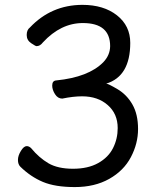

<svg xmlns="http://www.w3.org/2000/svg" viewBox="-20 -739 640 783"><path d="M285.2 23.9Q205.1 23.9 155 2.9Q105 -18.1 63 -59.1Q53.2 -68.8 53.2 -86.9Q53.2 -104 65.2 -123.5Q77.1 -143.1 88.9 -143.1Q98.6 -143.1 106.9 -134.8Q139.2 -95.7 177.5 -73.2Q215.8 -50.8 277.8 -50.8Q338.9 -50.8 380.4 -74Q421.9 -97.2 440.9 -135Q460 -172.9 460 -216.8Q460 -274.9 419.4 -310.5Q378.9 -346.2 314.9 -346.2Q278.8 -346.2 233.9 -336.9Q215.8 -336.9 204.3 -355Q192.9 -373 192.9 -390.1Q192.9 -410.2 210 -411.1Q340.8 -424.3 400.9 -484.9Q428.7 -513.7 429.2 -550.8Q429.2 -645 317.9 -645Q228 -645 154.8 -565.9Q143.6 -550.8 128.9 -550.8Q125 -550.8 106.9 -563Q88.9 -575.2 88.9 -596.2Q88.9 -617.2 102.1 -627Q189 -718.8 315.9 -719.2Q402.8 -719.2 457 -676.5Q511.2 -633.8 511.2 -564Q511.2 -427.7 413.1 -397.9Q420.9 -397.9 459 -375.5Q497.1 -353 520 -313Q543 -272.9 543 -212.9Q543 -153.8 513.9 -98.4Q484.9 -43 425.5 -9.5Q366.2 23.9 285.2 23.9Z"/></svg>

Font: LXGW WenKai Screen R
Style: Regular
Weight: 400
Designer: Fontworks Inc.
Version: Version 1.235;May 31, 2022